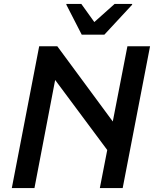

<svg xmlns="http://www.w3.org/2000/svg" viewBox="-20 -955 785 975"><path d="M487 0 627 -720H742L603 0ZM40 0 179 -720H271L583 -297L559 -147L228 -592L267 -585L155 0ZM395 -779 317 -931V-935H393L459 -843L562 -935H651V-931L510 -779Z"/></svg>

Font: Kufam Medium
Style: Italic
Weight: 500
Italic angle: -11°
Designer: Artur Schmal
Foundry: Original Type
Version: Version 1.301; ttfautohint (v1.8.3)